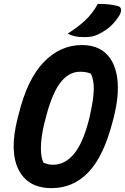

<svg xmlns="http://www.w3.org/2000/svg" viewBox="-20 -953 646 993"><path d="M403 -720Q484 -720 530.5 -674Q577 -628 587 -543.5Q597 -459 568 -345L563 -326Q517 -146 438 -63Q359 20 247 20Q124 20 76 -75.5Q28 -171 71 -341L76 -360Q121 -544 206.5 -632Q292 -720 403 -720ZM208 -311Q192 -240 191.5 -190Q191 -140 205 -111Q219 -106 229.5 -103.5Q240 -101 254 -101Q318 -101 365.5 -160.5Q413 -220 444 -350L447 -365Q464 -441 465 -490.5Q466 -540 450 -572Q427 -582 394 -582Q333 -582 288.5 -520.5Q244 -459 212 -325ZM486 -933Q552 -933 591 -921Q605 -917 606 -904Q607 -891 599 -876Q578 -842 554 -819.5Q530 -797 495 -779Q476 -769 459 -765Q442 -761 416 -761Q387 -761 367 -765.5Q347 -770 330 -779Q385 -814 422 -849Q459 -884 486 -933Z"/></svg>

Font: Recursive Mn Csl St
Style: Bold Italic
Weight: 700
Italic angle: -15°
Monospace: yes
Version: Version 1.079;hotconv 1.0.112;makeotfexe 2.5.65598; ttfautoh